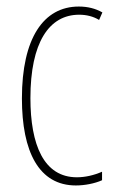

<svg xmlns="http://www.w3.org/2000/svg" viewBox="-20 -557 353 587"><path d="M212 10C239 10 270 4 292 -6V-32C267 -21 240 -15 215 -15C114 -15 73 -114 73 -257C73 -427 130 -512 222 -512C244 -512 265 -507 283 -496L293 -519C272 -531 248 -537 221 -537C113 -537 47 -440 47 -256C47 -93 99 10 212 10Z"/></svg>

Font: Noto Sans Devanagari ExtraCondensed Thin
Style: Regular
Weight: 100
Width: 2
Designer: Jelle Bosma - Monotype Design Team
Foundry: Monotype Imaging Inc.
Version: Version 2.004